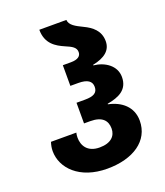

<svg xmlns="http://www.w3.org/2000/svg" viewBox="-141 -855 826 961"><g transform="rotate(-20 272.0 -375.0)"><path d="M265 10C404 10 499 -54 499 -161C499 -235 445 -278 377 -292V-295C438 -306 490 -328 490 -397C490 -457 435 -494 375 -500V-503C439 -516 475 -544 475 -593C475 -649 437 -678 395 -698C358 -716 328 -731 326 -760H182C182 -685 231 -657 275 -638C308 -624 329 -613 329 -588C329 -567 313 -553 275 -553H232V-443H274C323 -443 345 -427 345 -397C345 -365 323 -353 277 -353H232V-243H265C329 -243 353 -214 353 -172C353 -133 326 -103 265 -103C200 -103 177 -145 177 -187C177 -196 178 -205 180 -213H45C40 -197 37 -182 37 -166C37 -76 117 10 265 10Z"/></g></svg>

Font: Noto Sans Georgian SemiCondensed Bold
Style: Regular
Weight: 700
Width: 4
Designer: Monotype Design Team, Akaki Razmadze
Foundry: Google LLC
Version: Version 2.005